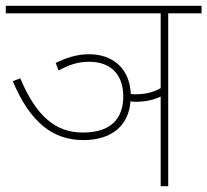

<svg xmlns="http://www.w3.org/2000/svg" viewBox="-20 -642 715 662"><path d="M172 -425 182 -399C218 -418 246 -429 288 -429C354 -429 405 -393 405 -309C405 -236 365 -185 266 -185C174 -185 106 -238 50 -372L24 -362C85 -218 163 -159 268 -159C356 -159 423 -201 430 -293C438 -291 444 -291 447 -291C483 -291 511 -298 534 -309V0H560V-596H675V-622H0V-596H534V-338C508 -323 479 -317 448 -317C442 -317 436 -317 431 -318C427 -409 366 -455 287 -455C244 -455 207 -442 172 -425Z"/></svg>

Font: Noto Sans Devanagari UI Thin
Style: Regular
Weight: 100
Designer: Jelle Bosma - Monotype Design Team
Foundry: Monotype Imaging Inc.
Version: Version 2.004